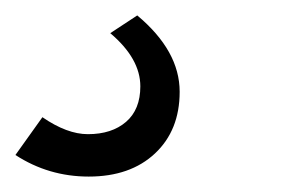

<svg xmlns="http://www.w3.org/2000/svg" viewBox="-59 -43 378 249"><path d="M56 186Q4 186 -39 158L-4 109Q28 131 55 131Q86 131 104.5 115Q123 99 123 69Q123 33 84 0L119 -23Q174 23 174 76Q174 126 142 156Q110 186 56 186Z"/></svg>

Font: Raleway-v4020 Medium
Style: Italic
Weight: 500
Italic angle: -12°
Designer: Matt McInerney, Pablo Impallari, Rodrigo Fuenzalida
Foundry: Matt McInerney, Pablo Impallari, Rodrigo Fuenzalida
Version: Version 4.020;PS 004.020;hotconv 1.0.88;makeotf.lib2.5.64775